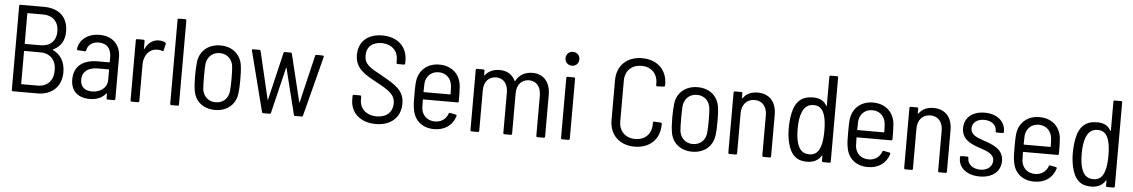

<svg xmlns="http://www.w3.org/2000/svg" viewBox="-36 -1125 9133 1548"><g transform="rotate(5 4531.0 -351.0)"><path d="M375 -365C434 -391 467 -442 467 -517C467 -636 392 -700 271 -700H82C76 -700 72 -696 72 -690V-10C72 -4 76 0 82 0H279C394 0 474 -68 474 -190C473 -273 437 -330 375 -359C372 -361 372 -363 375 -365ZM147 -638H271C349 -638 397 -590 397 -511C397 -436 349 -389 271 -389H147C145 -389 143 -391 143 -393V-634C143 -636 145 -638 147 -638ZM277 -63H147C145 -63 143 -65 143 -67V-328C143 -330 145 -332 147 -332H275C354 -332 403 -281 403 -197C403 -114 354 -63 277 -63Z M739 -514C645 -514 576 -462 567 -385C566 -379 570 -375 576 -375L631 -372C637 -372 641 -374 642 -381C649 -424 686 -452 738 -452C806 -452 839 -408 839 -342V-304C839 -302 837 -300 835 -300H742C627 -300 550 -247 550 -137C550 -25 630 8 702 8C756 8 804 -10 834 -48C837 -51 839 -49 839 -46V-10C839 -4 843 0 849 0H900C906 0 910 -4 910 -10V-346C910 -446 847 -514 739 -514ZM716 -54C663 -54 622 -80 622 -141C622 -208 673 -243 747 -243H835C837 -243 839 -241 839 -239V-158C839 -89 778 -54 716 -54Z M1220 -511C1167 -511 1130 -479 1108 -432C1107 -429 1104 -429 1104 -433V-496C1104 -502 1100 -506 1094 -506H1043C1037 -506 1033 -502 1033 -496V-10C1033 -4 1037 0 1043 0H1094C1100 0 1104 -4 1104 -10V-307C1104 -378 1146 -433 1205 -435C1224 -437 1240 -434 1252 -429C1258 -427 1263 -428 1264 -435L1276 -487C1277 -492 1276 -497 1271 -499C1259 -506 1244 -511 1220 -511Z M1364 0H1415C1421 0 1425 -4 1425 -10V-690C1425 -696 1421 -700 1415 -700H1364C1358 -700 1354 -696 1354 -690V-10C1354 -4 1358 0 1364 0Z M1717 8C1815 8 1882 -50 1894 -138C1899 -171 1900 -212 1900 -254C1900 -294 1899 -335 1894 -368C1882 -455 1815 -514 1718 -514C1619 -514 1552 -455 1540 -368C1536 -336 1534 -295 1534 -254C1534 -213 1536 -171 1541 -138C1553 -50 1620 8 1717 8ZM1717 -54C1658 -54 1617 -93 1609 -151C1607 -178 1606 -213 1606 -253C1606 -292 1607 -328 1609 -355C1617 -413 1658 -452 1717 -452C1776 -452 1818 -413 1825 -355C1828 -328 1829 -293 1829 -253C1829 -215 1828 -179 1825 -151C1818 -93 1776 -54 1717 -54Z M2108 0H2159C2165 0 2169 -4 2170 -9L2259 -379C2260 -383 2262 -383 2263 -379L2355 -9C2356 -3 2360 0 2366 0H2418C2424 0 2428 -3 2429 -9L2554 -494C2556 -500 2553 -505 2546 -505L2495 -506C2489 -506 2485 -502 2484 -497L2393 -114C2392 -110 2390 -110 2389 -114L2296 -497C2295 -503 2291 -506 2285 -506H2239C2233 -506 2229 -502 2228 -497L2137 -113C2136 -109 2134 -109 2133 -113L2043 -497C2042 -502 2038 -506 2032 -506H1981C1975 -506 1972 -503 1972 -499C1972 -498 1973 -496 1973 -495L2097 -9C2098 -3 2102 0 2108 0Z M3019 8C3142 8 3219 -64 3219 -175C3219 -279 3147 -322 3035 -385C2934 -439 2889 -465 2889 -535C2889 -607 2936 -646 3009 -646C3093 -646 3143 -594 3143 -521V-499C3143 -493 3147 -489 3153 -489H3203C3209 -489 3213 -493 3213 -499V-522C3213 -634 3135 -708 3010 -708C2895 -708 2819 -644 2819 -535C2819 -425 2897 -381 2997 -328C3098 -273 3149 -241 3149 -170C3149 -101 3101 -54 3021 -54C2936 -54 2883 -104 2883 -178V-201C2883 -207 2879 -211 2873 -211H2823C2817 -211 2813 -207 2813 -201V-174C2813 -64 2894 8 3019 8Z M3492 -54C3431 -54 3389 -93 3382 -150C3381 -169 3380 -193 3380 -219C3380 -222 3382 -223 3384 -223H3660C3666 -223 3670 -227 3670 -233C3670 -278 3670 -321 3667 -354C3659 -448 3593 -514 3488 -514C3392 -514 3324 -453 3313 -365C3309 -333 3309 -295 3309 -253C3309 -209 3309 -170 3316 -135C3330 -49 3393 8 3491 8C3578 8 3640 -38 3662 -112C3664 -118 3661 -123 3655 -124L3609 -133C3603 -134 3599 -132 3597 -126C3582 -83 3544 -54 3492 -54ZM3489 -452C3548 -452 3589 -412 3596 -355C3598 -335 3599 -311 3599 -286C3599 -283 3597 -282 3595 -282H3384C3382 -282 3380 -283 3380 -286C3380 -311 3381 -335 3382 -356C3389 -412 3429 -452 3489 -452Z M4243 -513C4189 -513 4137 -491 4109 -436C4107 -433 4105 -433 4104 -436C4081 -485 4037 -513 3977 -513C3932 -513 3888 -497 3860 -460C3857 -457 3855 -458 3855 -461V-496C3855 -502 3851 -506 3845 -506H3794C3788 -506 3784 -502 3784 -496V-10C3784 -4 3788 0 3794 0H3845C3851 0 3855 -4 3855 -10V-338C3855 -408 3894 -451 3955 -451C4012 -451 4050 -408 4050 -336V-10C4050 -4 4054 0 4060 0H4111C4117 0 4121 -4 4121 -10V-338C4121 -408 4161 -451 4221 -451C4278 -451 4317 -408 4317 -336V-10C4317 -4 4321 0 4327 0H4378C4384 0 4388 -4 4388 -10V-346C4388 -450 4333 -513 4243 -513Z M4553 -598C4586 -598 4609 -622 4609 -654C4609 -687 4586 -710 4553 -710C4521 -710 4497 -687 4497 -654C4497 -622 4521 -598 4553 -598ZM4527 0H4578C4584 0 4588 -4 4588 -10V-496C4588 -502 4584 -506 4578 -506H4527C4521 -506 4517 -502 4517 -496V-10C4517 -4 4521 0 4527 0Z M5113 8C5235 8 5316 -69 5316 -187V-194C5316 -200 5312 -204 5306 -204L5254 -207C5248 -207 5244 -204 5244 -198V-184C5244 -106 5192 -54 5113 -54C5034 -54 4981 -106 4981 -184V-516C4981 -594 5034 -646 5113 -646C5192 -646 5244 -594 5244 -516V-502C5244 -496 5248 -492 5254 -492L5306 -495C5312 -495 5316 -499 5316 -505V-514C5316 -631 5235 -708 5113 -708C4991 -708 4910 -631 4910 -512V-189C4910 -70 4991 8 5113 8Z M5579 8C5677 8 5744 -50 5756 -138C5761 -171 5762 -212 5762 -254C5762 -294 5761 -335 5756 -368C5744 -455 5677 -514 5580 -514C5481 -514 5414 -455 5402 -368C5398 -336 5396 -295 5396 -254C5396 -213 5398 -171 5403 -138C5415 -50 5482 8 5579 8ZM5579 -54C5520 -54 5479 -93 5471 -151C5469 -178 5468 -213 5468 -253C5468 -292 5469 -328 5471 -355C5479 -413 5520 -452 5579 -452C5638 -452 5680 -413 5687 -355C5690 -328 5691 -293 5691 -253C5691 -215 5690 -179 5687 -151C5680 -93 5638 -54 5579 -54Z M6066 -513C6017 -513 5974 -496 5947 -457C5944 -454 5942 -456 5942 -459V-496C5942 -502 5938 -506 5932 -506H5881C5875 -506 5871 -502 5871 -496V-10C5871 -4 5875 0 5881 0H5932C5938 0 5942 -4 5942 -10V-335C5942 -406 5983 -451 6046 -451C6107 -451 6146 -407 6146 -337V-10C6146 -4 6150 0 6156 0H6207C6213 0 6217 -4 6217 -10V-347C6217 -450 6160 -513 6066 -513Z M6629 -690V-456C6629 -452 6626 -451 6624 -455C6604 -492 6571 -513 6513 -513C6424 -513 6370 -468 6350 -367C6342 -331 6339 -283 6339 -248C6339 -213 6342 -174 6352 -132C6376 -34 6425 8 6508 8C6564 8 6601 -14 6624 -51C6626 -54 6629 -54 6629 -50V-10C6629 -4 6633 0 6639 0H6690C6696 0 6700 -4 6700 -10V-690C6700 -696 6696 -700 6690 -700H6639C6633 -700 6629 -696 6629 -690ZM6612 -127C6597 -81 6571 -53 6523 -53C6470 -53 6443 -81 6427 -128C6415 -161 6411 -205 6411 -253C6411 -305 6417 -350 6431 -384C6448 -426 6476 -452 6524 -452C6571 -452 6596 -425 6611 -382C6623 -347 6627 -302 6627 -253C6627 -204 6623 -160 6612 -127Z M7002 -54C6941 -54 6899 -93 6892 -150C6891 -169 6890 -193 6890 -219C6890 -222 6892 -223 6894 -223H7170C7176 -223 7180 -227 7180 -233C7180 -278 7180 -321 7177 -354C7169 -448 7103 -514 6998 -514C6902 -514 6834 -453 6823 -365C6819 -333 6819 -295 6819 -253C6819 -209 6819 -170 6826 -135C6840 -49 6903 8 7001 8C7088 8 7150 -38 7172 -112C7174 -118 7171 -123 7165 -124L7119 -133C7113 -134 7109 -132 7107 -126C7092 -83 7054 -54 7002 -54ZM6999 -452C7058 -452 7099 -412 7106 -355C7108 -335 7109 -311 7109 -286C7109 -283 7107 -282 7105 -282H6894C6892 -282 6890 -283 6890 -286C6890 -311 6891 -335 6892 -356C6899 -412 6939 -452 6999 -452Z M7489 -513C7440 -513 7397 -496 7370 -457C7367 -454 7365 -456 7365 -459V-496C7365 -502 7361 -506 7355 -506H7304C7298 -506 7294 -502 7294 -496V-10C7294 -4 7298 0 7304 0H7355C7361 0 7365 -4 7365 -10V-335C7365 -406 7406 -451 7469 -451C7530 -451 7569 -407 7569 -337V-10C7569 -4 7573 0 7579 0H7630C7636 0 7640 -4 7640 -10V-347C7640 -450 7583 -513 7489 -513Z M7906 5C8009 5 8075 -50 8075 -135C8075 -231 7989 -261 7917 -285C7857 -306 7807 -324 7807 -376C7807 -421 7845 -453 7903 -453C7965 -453 8003 -418 8003 -374V-370C8003 -364 8007 -360 8013 -360H8060C8066 -360 8070 -364 8070 -370V-372C8070 -453 8005 -511 7903 -511C7805 -511 7739 -458 7739 -372C7739 -277 7820 -247 7891 -223C7950 -203 8004 -185 8004 -131C8004 -85 7965 -50 7906 -50C7845 -50 7803 -87 7803 -129V-136C7803 -142 7799 -146 7793 -146H7745C7739 -146 7735 -142 7735 -136V-127C7735 -51 7802 5 7906 5Z M8349 -54C8288 -54 8246 -93 8239 -150C8238 -169 8237 -193 8237 -219C8237 -222 8239 -223 8241 -223H8517C8523 -223 8527 -227 8527 -233C8527 -278 8527 -321 8524 -354C8516 -448 8450 -514 8345 -514C8249 -514 8181 -453 8170 -365C8166 -333 8166 -295 8166 -253C8166 -209 8166 -170 8173 -135C8187 -49 8250 8 8348 8C8435 8 8497 -38 8519 -112C8521 -118 8518 -123 8512 -124L8466 -133C8460 -134 8456 -132 8454 -126C8439 -83 8401 -54 8349 -54ZM8346 -452C8405 -452 8446 -412 8453 -355C8455 -335 8456 -311 8456 -286C8456 -283 8454 -282 8452 -282H8241C8239 -282 8237 -283 8237 -286C8237 -311 8238 -335 8239 -356C8246 -412 8286 -452 8346 -452Z M8928 -690V-456C8928 -452 8925 -451 8923 -455C8903 -492 8870 -513 8812 -513C8723 -513 8669 -468 8649 -367C8641 -331 8638 -283 8638 -248C8638 -213 8641 -174 8651 -132C8675 -34 8724 8 8807 8C8863 8 8900 -14 8923 -51C8925 -54 8928 -54 8928 -50V-10C8928 -4 8932 0 8938 0H8989C8995 0 8999 -4 8999 -10V-690C8999 -696 8995 -700 8989 -700H8938C8932 -700 8928 -696 8928 -690ZM8911 -127C8896 -81 8870 -53 8822 -53C8769 -53 8742 -81 8726 -128C8714 -161 8710 -205 8710 -253C8710 -305 8716 -350 8730 -384C8747 -426 8775 -452 8823 -452C8870 -452 8895 -425 8910 -382C8922 -347 8926 -302 8926 -253C8926 -204 8922 -160 8911 -127Z"/></g></svg>

Font: Barlow Semi Condensed
Style: Regular
Weight: 400
Width: 4
Designer: Jeremy Tribby
Foundry: Tribby Type
Version: Version 1.422;hotconv 1.0.109;makeotfexe 2.5.65596